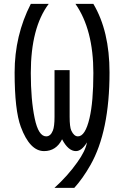

<svg xmlns="http://www.w3.org/2000/svg" viewBox="-20 -752 626 968"><path d="M135.3 -732.4H225.6Q135.3 -612.3 135.3 -383.8Q135.3 -249 154.8 -155.8Q173.8 -64.5 212.9 -64.5Q234.9 -64.5 246.6 -93.8Q254.9 -114.3 254.9 -163.1V-398.4H331.1V-163.1Q331.1 -112.3 339.4 -93.8Q353 -64.5 373 -64.5Q409.7 -64.5 431.2 -155.8Q450.7 -238.3 450.7 -383.8Q450.7 -603 360.4 -732.4H450.7Q532.2 -595.2 532.2 -386.7Q532.2 -88.9 436 80.1Q397.5 147.9 354.5 195.3H254.4Q321.3 134.8 369.6 66.4Q411.1 8.8 418.5 -34.2Q391.6 9.8 362.8 9.8Q324.2 9.8 293 -49.8Q263.2 9.8 202.1 9.8Q130.4 9.8 85 -112.3Q53.7 -196.3 53.7 -386.7Q53.7 -573.2 135.3 -732.4Z"/></svg>

Font: Consola Mono
Style: Book
Weight: 400
Monospace: yes
Designer: Wojciech Kalinowski "wmk69" (wmk69@o2.pl)
Foundry: Wojciech Kalinowski "wmk69" (wmk69@o2.pl)
Version: Version 2.1.0